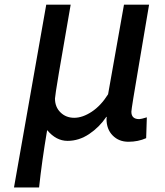

<svg xmlns="http://www.w3.org/2000/svg" viewBox="-20 -575 720 837"><path d="M41 242.2 181.6 -554.7H288.1Q219.7 -165 219.7 -145.5Q219.7 -108.4 243.7 -85Q267.6 -61.5 303.7 -61.5Q339.8 -61.5 379.9 -87.9Q419.9 -114.3 451.2 -164.1L520.5 -554.7H629.9Q621.1 -500 586.9 -300.3Q552.7 -100.6 552.7 -87.9Q552.7 -55.7 586.9 -55.7Q594.7 -55.7 620.1 -63.5L617.2 27.3Q582 43 540 43Q498 43 471.2 15.6Q444.3 -11.7 444.3 -56.6L445.3 -65.4H443.4Q413.1 -20.5 368.7 9.3Q324.2 39.1 274.4 39.1Q224.6 39.1 185.5 -7.8Q162.1 130.9 150.4 242.2Z"/></svg>

Font: GenEi M Gothic v2 Medium
Style: Regular
Weight: 500
Version: Version 2.0